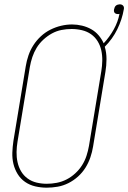

<svg xmlns="http://www.w3.org/2000/svg" viewBox="-20 -859 593 887"><path d="M195 8Q169 8 143 2Q117 -4 96 -18.5Q75 -33 61.5 -55Q48 -77 42 -102Q36 -127 37 -154Q38 -181 42 -208L99 -553Q103 -578 111.5 -603Q120 -628 134.5 -650.5Q149 -673 169 -691.5Q189 -710 213 -722Q237 -734 262.5 -740Q288 -746 313 -746Q336 -746 359 -740.5Q382 -735 401.5 -724Q421 -713 435.5 -696Q450 -679 459 -659Q486 -688 505.5 -723Q525 -758 532 -795Q530 -794 528 -794Q526 -794 525 -794Q520 -794 516 -795.5Q512 -797 509.5 -800Q507 -803 506.5 -807.5Q506 -812 507 -816Q507 -816 507 -816Q507 -816 507 -816Q508 -821 510 -825.5Q512 -830 515.5 -833Q519 -836 524 -837.5Q529 -839 533 -839Q538 -839 542 -837.5Q546 -836 549 -832.5Q552 -829 552.5 -824.5Q553 -820 552 -816Q544 -769 522 -724Q500 -679 464 -643Q472 -616 472 -586Q472 -556 467 -527L410 -182Q406 -157 397.5 -132Q389 -107 375 -84.5Q361 -62 340.5 -43.5Q320 -25 296 -13Q272 -1 246.5 3.5Q221 8 196 8Q196 8 195.5 8Q195 8 195 8ZM196 -10Q219 -10 242.5 -14.5Q266 -19 287.5 -30Q309 -41 327.5 -58Q346 -75 359 -95.5Q372 -116 379.5 -139Q387 -162 391 -185L448 -530Q452 -554 452.5 -578.5Q453 -603 448 -626Q443 -649 431 -668.5Q419 -688 400.5 -701Q382 -714 358.5 -719.5Q335 -725 311 -725Q287 -725 264 -720.5Q241 -716 220 -704.5Q199 -693 180.5 -676Q162 -659 149.5 -638.5Q137 -618 129.5 -595.5Q122 -573 118 -550L61 -205Q57 -181 56.5 -157Q56 -133 61 -110Q66 -87 77.5 -67.5Q89 -48 107.5 -34.5Q126 -21 149 -15.5Q172 -10 196 -10Z"/></svg>

Font: Iosevka Curly Thin Oblique
Style: Regular
Weight: 100
Italic angle: -9°
Monospace: yes
Designer: Belleve Invis
Foundry: Belleve Invis
Version: Version 11.1.0; ttfautohint (v1.8.3)